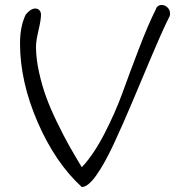

<svg xmlns="http://www.w3.org/2000/svg" viewBox="-20 -748 720 768"><path d="M83 -689.9Q103 -713.9 121.1 -713.9Q131.3 -713.9 137.7 -707Q144 -700.2 144 -689Q144 -668.9 134 -626.7Q124 -584.5 124 -561Q124 -513.7 136 -459.7Q147.9 -405.8 165 -359.1Q182.1 -312.5 208.7 -257.8Q235.4 -203.1 256.8 -165Q278.3 -127 307.1 -79.1Q354 -128.4 397.7 -213.1Q441.4 -297.9 470 -377Q498.5 -456.1 536.1 -554.2Q573.7 -652.3 603 -710Q608.4 -728 627 -728Q639.6 -728 649.9 -718.3Q660.2 -708.5 660.2 -693.8Q660.2 -683.6 654.8 -675.8Q626.5 -618.7 585 -520Q543.5 -421.4 508.3 -337.9Q473.1 -254.4 435.8 -173.8Q398.4 -93.3 365 -46.4Q331.5 0.5 307.1 0Q201.2 -96.7 130.6 -259.3Q60.1 -421.9 60.1 -574.2Q60.1 -642.6 83 -689.9Z"/></svg>

Font: Zhizn
Style: Regular
Weight: 400
Designer: Peter Zharnov
Foundry: Peter Zharnov
Version: Version 1.000